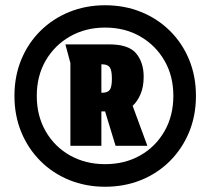

<svg xmlns="http://www.w3.org/2000/svg" viewBox="-20 -783 801 731"><path d="M380 -72Q307 -72 244 -97.5Q181 -123 134 -170Q87 -217 61 -280Q35 -343 35 -418Q35 -493 61 -556Q87 -619 134 -665.5Q181 -712 244 -737.5Q307 -763 380 -763Q454 -763 517 -737.5Q580 -712 627 -665.5Q674 -619 700 -556Q726 -493 726 -418Q726 -343 700 -280Q674 -217 627 -170Q580 -123 517 -97.5Q454 -72 380 -72ZM380 -158Q455 -158 513.5 -191Q572 -224 606 -283Q640 -342 640 -418Q640 -494 606 -552.5Q572 -611 513.5 -644.5Q455 -678 380 -678Q306 -678 247 -644.5Q188 -611 154 -552.5Q120 -494 120 -418Q120 -342 154 -283Q188 -224 247 -191Q306 -158 380 -158ZM248 -228V-543L229 -614H396Q470 -614 498.5 -579.5Q527 -545 527 -491Q527 -453 515.5 -425.5Q504 -398 485 -380L541 -228H420L380 -359H366V-228ZM366 -430H370Q390 -430 398 -441Q406 -452 406 -483Q406 -515 398 -526.5Q390 -538 370 -538H366Z"/></svg>

Font: Protest Strike
Style: Regular
Weight: 400
Designer: Octavio Pardo
Foundry: Ashler Design
Version: Version 2.005; ttfautohint (v1.8.4.7-5d5b)